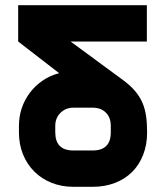

<svg xmlns="http://www.w3.org/2000/svg" viewBox="-20 -720 637 740"><path d="M547 -210Q547 -163 532 -124Q517 -85 489.5 -57.5Q462 -30 423 -15Q384 0 337 0H263Q217 0 178.5 -15.5Q140 -31 112 -59Q84 -87 68.5 -125.5Q53 -164 53 -210V-235Q53 -271 64 -303.5Q75 -336 95.5 -363Q116 -390 144.5 -409.5Q173 -429 208 -438L50 -560V-700H546V-560H252Q303 -523 352 -486.5Q401 -450 452 -413Q481 -392 499.5 -370.5Q518 -349 528.5 -325Q539 -301 543 -273Q547 -245 547 -210ZM407 -210V-235Q407 -267 388 -286Q369 -305 337 -305H263Q233 -305 213 -285Q193 -265 193 -235V-210Q193 -140 263 -140H337Q407 -140 407 -210Z"/></svg>

Font: CAT North
Style: Regular
Weight: 400
Designer: Peter Wiegel
Foundry: Peter Wiegel
Version: Version 1.000